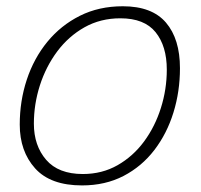

<svg xmlns="http://www.w3.org/2000/svg" viewBox="-20 -558 626 598"><path d="M235.5 19.5Q137 19.5 89.2 -33.8Q41.5 -87 41.5 -170Q41.5 -243.5 63.5 -310Q85.5 -376.5 127.5 -427.8Q169.5 -479 228.8 -508.8Q288 -538.5 362.5 -538.5Q453.5 -538.5 497 -487.5Q540.5 -436.5 540.5 -345.5Q540.5 -273 520.2 -207.5Q500 -142 460.8 -90.8Q421.5 -39.5 364.8 -10Q308 19.5 235.5 19.5ZM238 -16Q298 -16 346.2 -43.5Q394.5 -71 428.8 -117.5Q463 -164 481.2 -222Q499.5 -280 499.5 -341Q499.5 -414.5 464.5 -457.8Q429.5 -501 355 -501Q293 -501 243.2 -473Q193.5 -445 158.2 -397.8Q123 -350.5 104.2 -292Q85.5 -233.5 85.5 -173Q85.5 -104.5 123.8 -60.2Q162 -16 238 -16Z"/></svg>

Font: Grandstander Thin Thin
Style: Italic
Weight: 250
Italic angle: -15°
Version: Version 1.200